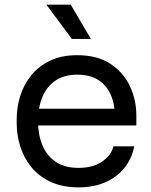

<svg xmlns="http://www.w3.org/2000/svg" viewBox="-20 -790 652 828"><path d="M319 18Q249 18 198 -6Q147 -30 115 -69.5Q83 -109 67.5 -158Q52 -207 52 -258V-276Q52 -328 67.5 -377Q83 -426 115 -465.5Q147 -505 196.5 -528.5Q246 -552 313 -552Q400 -552 456.5 -514.5Q513 -477 540.5 -418Q568 -359 568 -292V-249H94V-321H498L476 -282Q476 -339 458 -380.5Q440 -422 404 -445Q368 -468 313 -468Q256 -468 218.5 -442Q181 -416 162.5 -371Q144 -326 144 -267Q144 -210 162.5 -164.5Q181 -119 220 -92.5Q259 -66 319 -66Q382 -66 421.5 -94Q461 -122 469 -159H559Q548 -104 515 -64Q482 -24 432 -3Q382 18 319 18ZM290 -622 180 -770H285L372 -622Z"/></svg>

Font: SVN-Sora Variable
Style: Regular
Weight: 400
Designer: Jonathan Barnbrook, Julián Moncada
Foundry: Barnbrook Fonts
Version: Version 2.000 - Viet hoa boi STYLEno.1 Fonts